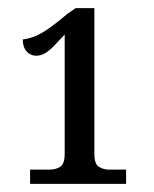

<svg xmlns="http://www.w3.org/2000/svg" viewBox="-20 -839 379 472"><path d="M54 -387V-422H102Q117 -422 128 -429Q139 -436 139 -461V-754Q125 -739 113.5 -727Q102 -715 91.5 -708.5Q81 -702 69 -702Q55 -702 45.5 -712.5Q36 -723 36 -742Q52 -744 67.5 -750.5Q83 -757 102 -770.5Q121 -784 147 -806L166 -819H212V-461Q212 -436 223 -429Q234 -422 249 -422H290V-387Z"/></svg>

Font: Noto Serif Condensed
Style: Regular
Weight: 400
Width: 3
Designer: Monotype Design Team
Foundry: Monotype Imaging Inc.
Version: Version 2.015